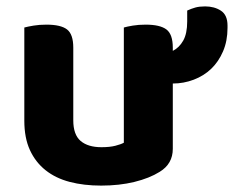

<svg xmlns="http://www.w3.org/2000/svg" viewBox="-20 -565 737 600"><path d="M520 -100Q520 -53 479 -28Q447 -8 400 3.5Q353 15 296 15Q242 15 198 3.5Q154 -8 122.5 -33Q91 -58 73.5 -96Q56 -134 56 -188V-479Q67 -482 85 -485Q103 -488 125 -488Q170 -488 189.5 -473Q209 -458 209 -416V-189Q209 -144 232 -124.5Q255 -105 297 -105Q323 -105 340.5 -109.5Q358 -114 367 -119V-479Q377 -482 395 -485Q413 -488 435 -488Q480 -488 500 -473Q520 -458 520 -416V-406Q540 -416 552.5 -438Q565 -460 565 -498V-532Q578 -538 590.5 -541.5Q603 -545 621 -545Q650 -545 670.5 -531.5Q691 -518 691 -485V-478Q691 -437 677 -404.5Q663 -372 640 -350Q617 -328 585.5 -316Q554 -304 520 -304V-100Z"/></svg>

Font: Baloo Paaji 2
Style: Bold
Weight: 700
Designer: Shuchita Grover, Noopur Datye and Ek Type
Foundry: Ek Type
Version: Version 1.640;hotconv 1.0.111;makeotfexe 2.5.65597; ttfautoh